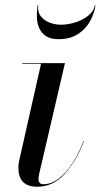

<svg xmlns="http://www.w3.org/2000/svg" viewBox="-20 -700 383 730"><path d="M121 10Q86 10 68 -7.8Q50 -25.5 50 -63Q50 -67 50.5 -73.8Q51 -80.5 52 -85L136 -457.5H65V-460H227L128.5 -37Q127.5 -32 127 -27.2Q126.5 -22.5 126.5 -18.5Q126.5 -10.5 130.8 -5Q135 0.5 144.5 0.5Q174.5 0.5 203 -20.8Q231.5 -42 255.5 -79.2Q279.5 -116.5 297.5 -164L299 -163Q270.5 -88 226.2 -39Q182 10 121 10ZM203 -551Q173 -551 155.2 -562.5Q137.5 -574 129.2 -592.8Q121 -611.5 120.2 -634.2Q119.5 -657 123 -680H125.5Q122 -655.5 134.5 -639Q147 -622.5 168.2 -614.2Q189.5 -606 213 -606Q236.5 -606 264.2 -614.2Q292 -622.5 313.8 -639Q335.5 -655.5 340.5 -680H343Q339.5 -657 329.8 -634.2Q320 -611.5 303 -592.8Q286 -574 261.5 -562.5Q237 -551 203 -551Z"/></svg>

Font: Bodoni Moda 72pt
Style: Italic
Weight: 400
Italic angle: -13°
Designer: Owen Earl
Foundry: indestructible type
Version: Version 2.005